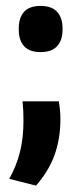

<svg xmlns="http://www.w3.org/2000/svg" viewBox="-20 -488 268 634"><path d="M54.5 -153.5H174.5Q176 -142.5 177.8 -127.2Q179.5 -112 179.5 -94.5Q179.5 -31.5 160.8 22Q142 75.5 99 125L10.5 102.5Q34 61 45.8 14.5Q57.5 -32 57.5 -89.5Q57.5 -106.5 56.8 -121.8Q56 -137 54.5 -153.5ZM114 -316Q77 -316 59.5 -335.5Q42 -355 42 -389.5V-394.5Q42 -429.5 59.5 -449Q77 -468.5 114 -468.5Q150.5 -468.5 168.5 -449Q186.5 -429.5 186.5 -394.5V-389.5Q186.5 -355 168.5 -335.5Q150.5 -316 114 -316Z"/></svg>

Font: Anek Malayalam Medium SemiBold
Style: Regular
Weight: 600
Version: Version 1.003